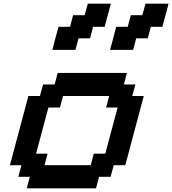

<svg xmlns="http://www.w3.org/2000/svg" viewBox="-20 -1020 933 1040"><path d="M125 0H500L516.6 -62.5H579.1L596.2 -125H658.7Q675.3 -187.5 708.7 -312.5Q742.2 -437.5 758.8 -500H696.3L713.4 -562.5H650.9L667.5 -625H292.5L275.9 -562.5H213.4L196.3 -500H133.8Q117.2 -437.5 83.7 -312.5Q50.3 -187.5 33.7 -125H96.2L79.1 -62.5H141.6ZM471.2 -125H221.2L237.8 -187.5H175.3Q186.5 -229 208.7 -312.3Q231 -395.5 242.2 -437.5H304.7L321.3 -500H571.3L554.7 -437.5H617.2Q606 -396 583.7 -312.5Q561.5 -229 550.3 -187.5H487.8ZM576.2 -750H701.2L717.8 -812.5H780.3L796.9 -875H859.4Q865.2 -896 876.5 -937.5Q887.7 -979 893.1 -1000H768.1L751 -937.5H688.5L671.9 -875H609.4Q604 -854 593 -812.5Q582 -771 576.2 -750ZM263.7 -750H388.7L405.3 -812.5H467.8L484.4 -875H546.9Q552.2 -895.5 563.5 -937.3Q574.7 -979 580.6 -1000H455.6L438.5 -937.5H376L359.4 -875H296.9Q291 -854 280 -812.5Q269 -771 263.7 -750Z"/></svg>

Font: Faithful 32x
Style: Oblique
Weight: 400
Foundry: Faithful Resource Pack
Version: Version 1.0; January 27, 2023